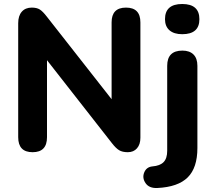

<svg xmlns="http://www.w3.org/2000/svg" viewBox="-20 -752 1065 960"><path d="M891 -581Q850 -581 827.5 -600.5Q805 -620 805 -656Q805 -732 891 -732Q977 -732 977 -656Q977 -581 891 -581ZM71 -66V-636Q71 -673 89 -693.5Q107 -714 139 -714Q164 -714 179 -704.5Q194 -695 214 -669L538 -256V-640Q538 -714 610 -714Q682 -714 682 -640V-63Q682 -30 665 -10.5Q648 9 619 9Q592 9 575.5 -1Q559 -11 539 -37L215 -451V-66Q215 9 143 9Q71 9 71 -66ZM767 188Q726 190 708 164Q690 138 701 110.5Q712 83 742 80Q780 77 798 58.5Q816 40 816 2V-423Q816 -499 892 -499Q928 -499 947.5 -479.5Q967 -460 967 -423V-12Q967 87 918.5 135Q870 183 767 188Z"/></svg>

Font: Nunito ExtraBold
Style: Regular
Weight: 800
Designer: Vernon Adams
Foundry: Vernon Adams
Version: Version 3.602